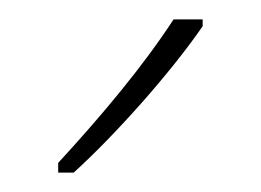

<svg xmlns="http://www.w3.org/2000/svg" viewBox="-20 -784 269 198"><path d="M189 -757V-764H159C127 -715 85 -665 40 -616V-606H56C99 -645 156 -709 189 -757Z"/></svg>

Font: Noto Sans Gurmukhi Condensed Thin
Style: Regular
Weight: 100
Width: 3
Designer: Jelle Bosma - Monotype Design Team
Foundry: Monotype Imaging Inc.
Version: Version 2.004